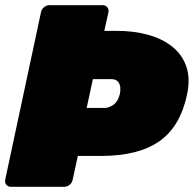

<svg xmlns="http://www.w3.org/2000/svg" viewBox="-23 -720 747 740"><path d="M19 0Q8 0 1.5 -8Q-5 -16 -3 -27L135 -673Q137 -684 146.5 -692Q156 -700 167 -700H373Q384 -700 390.5 -692Q397 -684 395 -673L379 -601H429Q493 -601 547.5 -586Q602 -571 640.5 -540.5Q679 -510 695 -464Q711 -418 698 -356Q672 -232 591 -175.5Q510 -119 367 -119H277L257 -27Q255 -16 245.5 -8Q236 0 225 0ZM311 -304H381Q397 -304 414.5 -316.5Q432 -329 439 -358Q442 -371 440.5 -384Q439 -397 431 -406Q423 -415 405 -415H335Z"/></svg>

Font: Rubik Light Black
Style: Italic
Weight: 900
Italic angle: -12°
Version: Version 2.104